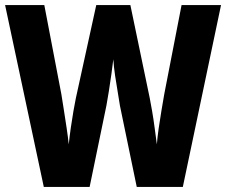

<svg xmlns="http://www.w3.org/2000/svg" viewBox="-23 -734 888 754"><path d="M845 -714 695 0H514L448 -319Q445 -340 439.5 -371.5Q434 -403 429 -437Q424 -471 422 -501Q419 -477 414.5 -443Q410 -409 404.5 -376Q399 -343 395 -320L329 0H149L-3 -714H151L218 -364Q222 -339 227.5 -304Q233 -269 238.5 -232.5Q244 -196 247 -167Q250 -197 255 -232Q260 -267 265.5 -298.5Q271 -330 275 -349L355 -714H489L565 -349Q569 -329 574.5 -297Q580 -265 584.5 -230.5Q589 -196 593 -167Q595 -194 600 -229Q605 -264 611 -299.5Q617 -335 622 -364L690 -714Z"/></svg>

Font: Noto Sans Sinhala Condensed ExtraBold
Style: Regular
Weight: 800
Width: 3
Designer: Jelle Bosma - Monotype Design Team
Foundry: Monotype Imaging Inc.
Version: Version 2.006; ttfautohint (v1.8.4.7-5d5b)